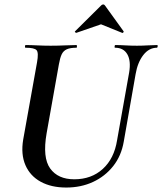

<svg xmlns="http://www.w3.org/2000/svg" viewBox="-20 -827 727 861"><path d="M559 -501Q568 -554 551 -583.5Q534 -613 496 -613Q493 -613 494 -619Q495 -625 496 -625Q519 -625 542.5 -623.5Q566 -622 594 -622Q619 -622 642.5 -623.5Q666 -625 684 -625Q688 -625 687 -619Q686 -613 684 -613Q648 -613 622.5 -580Q597 -547 588 -494L535 -192Q524 -128 487.5 -82Q451 -36 397 -11Q343 14 277 14Q210 14 162.5 -12Q115 -38 94 -86.5Q73 -135 84 -201L146 -547Q154 -591 144 -602Q134 -613 95 -613Q91 -613 92 -619Q93 -625 94 -625Q118 -625 147 -623.5Q176 -622 207 -622Q242 -622 271.5 -623.5Q301 -625 323 -625Q325 -625 325 -619Q325 -613 323 -613Q295 -613 279.5 -606Q264 -599 256.5 -583Q249 -567 244 -538L189 -229Q170 -120 205 -71.5Q240 -23 313 -23Q390 -23 441 -69.5Q492 -116 505 -198ZM323 -680Q321 -679 317.5 -682Q314 -685 317 -687L433 -802Q437 -807 442.5 -807Q448 -807 451 -802L534 -687Q536 -685 533 -681.5Q530 -678 527 -680L433 -718Z"/></svg>

Font: Cormorant Garamond Light
Style: Bold Italic
Weight: 700
Italic angle: -10°
Version: Version 4.001